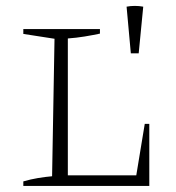

<svg xmlns="http://www.w3.org/2000/svg" viewBox="-20 -614 582 634"><path d="M458 -205H473V0H57V-15Q81 -22 105 -26Q129 -30 152 -32L160 -486L57 -502V-518H310V-503Q287 -498 259.5 -493.5Q232 -489 204 -487V-35H430ZM412 -438 398 -592Q425 -597 453 -592L438 -438Z"/></svg>

Font: Piazzolla SC ExtraLight
Style: Regular
Weight: 200
Designer: Juan Pablo del Peral
Foundry: Huerta Tipografica
Version: Version 1.330